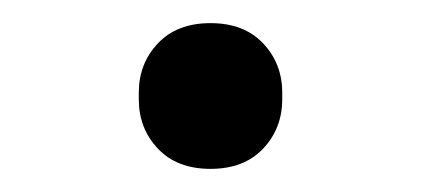

<svg xmlns="http://www.w3.org/2000/svg" viewBox="-20 -387 364 166"><path d="M162 -241Q133 -241 116.5 -258.5Q100 -276 100 -301V-307Q100 -332 116.5 -349.5Q133 -367 162 -367Q191 -367 207.5 -349.5Q224 -332 224 -307V-301Q224 -276 207.5 -258.5Q191 -241 162 -241Z"/></svg>

Font: IBM Plex Serif
Style: Regular
Weight: 400
Designer: Mike Abbink, Paul van der Laan, Pieter van Rosmalen
Foundry: Bold Monday
Version: Version 3.001